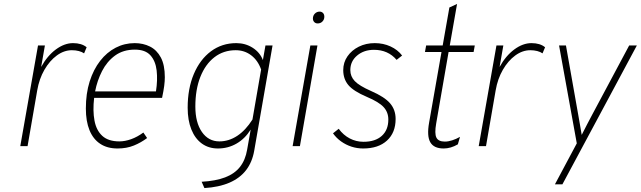

<svg xmlns="http://www.w3.org/2000/svg" viewBox="-20 -742 3254 975"><path d="M83 0 173 -511H208L189 -402Q220 -458.5 263.5 -490.8Q307 -523 351 -523Q394.5 -523 420 -502L407 -471Q396.5 -478.5 380.2 -482.8Q364 -487 345 -487Q305 -487 268.5 -460.2Q232 -433.5 205.5 -387.5Q179 -341.5 169 -283L120 0Z M577 12Q524.5 12 488.8 -11.8Q453 -35.5 434.5 -80.8Q416 -126 416 -191Q416 -267 435.2 -328Q454.5 -389 488.5 -432.8Q522.5 -476.5 567.5 -499.8Q612.5 -523 664 -523Q707 -523 741.8 -505.5Q776.5 -488 796.8 -450Q817 -412 817 -350Q817 -330 813.8 -305.2Q810.5 -280.5 803 -245H458Q450.5 -179.5 459.8 -129.8Q469 -80 499.5 -52Q530 -24 586 -24Q614.5 -24 646 -35.2Q677.5 -46.5 708 -69L727 -41Q696.5 -18 659.8 -3Q623 12 577 12ZM463 -278H772Q781 -335.5 775.5 -383.8Q770 -432 744 -461Q718 -490 665 -490Q605.5 -490 564.2 -459.8Q523 -429.5 498.2 -381Q473.5 -332.5 463 -278Z M1018 213 1004 181Q1075 177 1123 158.8Q1171 140.5 1198.5 105.8Q1226 71 1235 18L1253 -84Q1224 -37.5 1181 -12.8Q1138 12 1087 12Q1039.5 12 1005 -13Q970.5 -38 951.8 -84.5Q933 -131 933 -195Q933 -292 964.2 -366Q995.5 -440 1051.2 -481.5Q1107 -523 1180 -523Q1226 -523 1263 -499.5Q1300 -476 1315 -437L1328 -511H1364L1271 23Q1261 81 1229.8 121.8Q1198.5 162.5 1145.5 185.5Q1092.5 208.5 1018 213ZM1094 -24Q1142 -24 1184.8 -52.2Q1227.5 -80.5 1262 -135L1306 -389Q1289.5 -435.5 1255.5 -461.2Q1221.5 -487 1177 -487Q1115 -487 1069 -451.5Q1023 -416 997.5 -351.8Q972 -287.5 972 -201Q972 -120 1005.2 -72Q1038.5 -24 1094 -24Z M1466 0 1556 -511H1592L1503 0ZM1593 -623Q1582.5 -623 1575.8 -630Q1569 -637 1569 -648Q1569 -663 1579 -673Q1589 -683 1603 -683Q1613.5 -683 1620.2 -676Q1627 -669 1627 -657Q1627 -643 1617.5 -633Q1608 -623 1593 -623Z M1824 12Q1793.5 12 1765 2.8Q1736.5 -6.5 1712.2 -23.8Q1688 -41 1671 -65L1700 -88Q1723.5 -56 1756 -39Q1788.5 -22 1826 -22Q1885.5 -22 1918.8 -52Q1952 -82 1952 -135Q1952 -172 1928.2 -198Q1904.5 -224 1843 -250Q1775 -279 1749 -310Q1723 -341 1723 -386Q1723 -425 1744.5 -456Q1766 -487 1802.2 -505Q1838.5 -523 1883 -523Q1926.5 -523 1963 -506.2Q1999.5 -489.5 2022 -460L1994 -438Q1950.5 -489 1879 -489Q1828 -489 1793.5 -460Q1759 -431 1759 -386Q1759 -354 1781.5 -330.2Q1804 -306.5 1864 -280Q1933 -250 1961 -217.2Q1989 -184.5 1989 -138Q1989 -68.5 1945.2 -28.2Q1901.5 12 1824 12Z M2233 12Q2183 12 2165 -19.8Q2147 -51.5 2159 -119L2222 -478H2138L2144 -511H2228L2262 -704L2301 -722L2264 -511H2391L2385 -478H2258L2195 -115Q2186 -64 2196 -43.5Q2206 -23 2239 -23Q2256.5 -23 2276.5 -29.5Q2296.5 -36 2316 -47L2305 -9Q2269 12 2233 12Z M2411 0 2501 -511H2536L2517 -402Q2548 -458.5 2591.5 -490.8Q2635 -523 2679 -523Q2722.5 -523 2748 -502L2735 -471Q2724.5 -478.5 2708.2 -482.8Q2692 -487 2673 -487Q2633 -487 2596.5 -460.2Q2560 -433.5 2533.5 -387.5Q2507 -341.5 2497 -283L2448 0Z M2798 194 2909 -14 2819 -511H2854L2916 -161Q2920.5 -135.5 2925 -109.8Q2929.5 -84 2934 -57Q2947.5 -84 2961 -109.8Q2974.5 -135.5 2988 -161L3175 -511H3214L2836 194Z"/></svg>

Font: Overpass Thin
Style: Italic
Weight: 250
Italic angle: -10°
Designer: Delve Withrington, Dave Bailey, Thomas Jockin
Foundry: Delve Fonts LLC
Version: Version 4.000